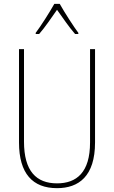

<svg xmlns="http://www.w3.org/2000/svg" viewBox="-20 -970 594 1000"><path d="M291 -950H263C239 -907 192 -833 166 -799V-793H184C214 -827 251 -882 277 -919C305 -880 340 -828 371 -793H388V-799C368 -825 316 -905 291 -950ZM475 -228V-714H449V-228C449 -72 379 -15 277 -15C169 -15 105 -79 105 -232V-714H79V-228C79 -66 150 10 277 10C390 10 475 -52 475 -228Z"/></svg>

Font: Noto Sans Devanagari Condensed Thin
Style: Regular
Weight: 100
Width: 3
Designer: Jelle Bosma - Monotype Design Team
Foundry: Monotype Imaging Inc.
Version: Version 2.004